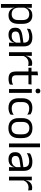

<svg xmlns="http://www.w3.org/2000/svg" viewBox="1590 -2300 882 4102"><g transform="rotate(90 2031.0 -249.0)"><path d="M306.5 10.5Q261.5 10.5 228.5 -4.5Q195.5 -19.5 175 -47.5Q154.5 -75.5 147.5 -112.5H121L144.5 -188.5Q146.5 -144.5 164.2 -115.2Q182 -86 212.5 -71.5Q243 -57 281.5 -57Q343 -57 375.8 -93Q408.5 -129 408.5 -198.5V-292Q408.5 -361 376 -397Q343.5 -433 281.5 -433Q244.5 -433 216 -418.5Q187.5 -404 168.8 -379Q150 -354 143 -322L123 -378.5H146.5Q154.5 -412 173.8 -439.2Q193 -466.5 226.8 -482.8Q260.5 -499 310 -499Q398 -499 444 -444.2Q490 -389.5 490 -285.5V-204.5Q490 -99.5 443.8 -44.5Q397.5 10.5 306.5 10.5ZM66 172V-488H147L143.5 -370.5L144.5 -345.5V-140L144 -123.5L146.5 13.5V172Z M891 0 894.5 -118.5 891.5 -131V-286.5L892 -315Q892 -374.5 861.8 -403Q831.5 -431.5 766 -431.5Q713.5 -431.5 669.8 -416.5Q626 -401.5 592 -381.5L599.5 -450.5Q618.5 -462 644.8 -473.2Q671 -484.5 704.8 -492Q738.5 -499.5 779 -499.5Q831.5 -499.5 868.2 -486.8Q905 -474 927.8 -450Q950.5 -426 961 -392Q971.5 -358 971.5 -316V0ZM723 10.5Q650.5 10.5 611.8 -24.8Q573 -60 573 -125.5V-140Q573 -207.5 614.8 -240.8Q656.5 -274 747.5 -287L902 -309L906.5 -250L757.5 -228.5Q701.5 -220.5 677.5 -201.2Q653.5 -182 653.5 -144.5V-136.5Q653.5 -98 677.2 -77.5Q701 -57 748.5 -57Q790.5 -57 820.5 -71.5Q850.5 -86 869 -110.5Q887.5 -135 894 -165L906.5 -110H891Q884 -78 864.8 -50.5Q845.5 -23 811 -6.2Q776.5 10.5 723 10.5Z M1172.5 -298.5 1154 -361 1174 -362Q1190 -424 1229 -459.8Q1268 -495.5 1332.5 -495.5Q1348.5 -495.5 1361.2 -493Q1374 -490.5 1384 -487L1389 -408.5Q1376.5 -412.5 1361.2 -415Q1346 -417.5 1327.5 -417.5Q1272.5 -417.5 1231.8 -387Q1191 -356.5 1172.5 -298.5ZM1095.5 0V-488H1174.5L1170.5 -344L1176.5 -338V0Z M1664 10Q1607.5 10 1573 -7Q1538.5 -24 1523 -58.5Q1507.5 -93 1507.5 -144.5V-452.5H1587.5V-154Q1587.5 -106 1609.5 -83.2Q1631.5 -60.5 1683.5 -60.5Q1713 -60.5 1740.2 -67Q1767.5 -73.5 1791.5 -85.5L1784 -16Q1760.5 -4 1729 3Q1697.5 10 1664 10ZM1427.5 -416V-481H1786.5L1779 -416ZM1508 -473 1507.5 -610 1589 -620.5 1585.5 -473Z M1883.5 0V-488H1964.5V0ZM1924 -568Q1899 -568 1886.8 -581.2Q1874.5 -594.5 1874.5 -617.5V-620Q1874.5 -643.5 1886.8 -656.5Q1899 -669.5 1924 -669.5Q1949 -669.5 1961.5 -656.5Q1974 -643.5 1974 -620V-617.5Q1974 -594 1961.5 -581Q1949 -568 1924 -568Z M2286.5 11Q2181.5 11 2130.2 -45.8Q2079 -102.5 2079 -206.5V-282.5Q2079 -387 2130.5 -443.2Q2182 -499.5 2286.5 -499.5Q2317.5 -499.5 2343 -493.8Q2368.5 -488 2388.8 -478.8Q2409 -469.5 2423 -459.5L2430 -389Q2406.5 -407 2374.2 -419.5Q2342 -432 2298.5 -432Q2228.5 -432 2194.2 -393.2Q2160 -354.5 2160 -280.5V-208.5Q2160 -136 2194.2 -97Q2228.5 -58 2298.5 -58Q2343.5 -58 2376.2 -70.5Q2409 -83 2434.5 -101L2427 -29.5Q2405 -14.5 2369.5 -1.8Q2334 11 2286.5 11Z M2717 12.5Q2612 12.5 2557.8 -44.2Q2503.5 -101 2503.5 -207.5V-282Q2503.5 -388 2558 -444.5Q2612.5 -501 2717 -501Q2822 -501 2876.2 -444.5Q2930.5 -388 2930.5 -282V-207.5Q2930.5 -101 2876.2 -44.2Q2822 12.5 2717 12.5ZM2717 -53.5Q2782 -53.5 2815.8 -92Q2849.5 -130.5 2849.5 -203V-286.5Q2849.5 -358.5 2815.8 -396.8Q2782 -435 2717 -435Q2652.5 -435 2618.5 -396.8Q2584.5 -358.5 2584.5 -286.5V-203Q2584.5 -130.5 2618.5 -92Q2652.5 -53.5 2717 -53.5Z M3045.5 0V-662.5H3126V0Z M3550 0 3553.5 -118.5 3550.5 -131V-286.5L3551 -315Q3551 -374.5 3520.8 -403Q3490.5 -431.5 3425 -431.5Q3372.5 -431.5 3328.8 -416.5Q3285 -401.5 3251 -381.5L3258.5 -450.5Q3277.5 -462 3303.8 -473.2Q3330 -484.5 3363.8 -492Q3397.5 -499.5 3438 -499.5Q3490.5 -499.5 3527.2 -486.8Q3564 -474 3586.8 -450Q3609.5 -426 3620 -392Q3630.5 -358 3630.5 -316V0ZM3382 10.5Q3309.5 10.5 3270.8 -24.8Q3232 -60 3232 -125.5V-140Q3232 -207.5 3273.8 -240.8Q3315.5 -274 3406.5 -287L3561 -309L3565.5 -250L3416.5 -228.5Q3360.5 -220.5 3336.5 -201.2Q3312.5 -182 3312.5 -144.5V-136.5Q3312.5 -98 3336.2 -77.5Q3360 -57 3407.5 -57Q3449.5 -57 3479.5 -71.5Q3509.5 -86 3528 -110.5Q3546.5 -135 3553 -165L3565.5 -110H3550Q3543 -78 3523.8 -50.5Q3504.5 -23 3470 -6.2Q3435.5 10.5 3382 10.5Z M3831.5 -298.5 3813 -361 3833 -362Q3849 -424 3888 -459.8Q3927 -495.5 3991.5 -495.5Q4007.5 -495.5 4020.2 -493Q4033 -490.5 4043 -487L4048 -408.5Q4035.5 -412.5 4020.2 -415Q4005 -417.5 3986.5 -417.5Q3931.5 -417.5 3890.8 -387Q3850 -356.5 3831.5 -298.5ZM3754.5 0V-488H3833.5L3829.5 -344L3835.5 -338V0Z"/></g></svg>

Font: Anek Gujarati Medium
Style: Regular
Weight: 400
Version: Version 1.003